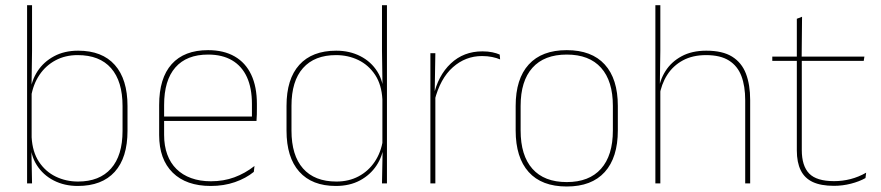

<svg xmlns="http://www.w3.org/2000/svg" viewBox="-20 -684 3284 716"><path d="M270 9.5Q220 9.5 180.2 -11Q140.5 -31.5 117 -68.5Q93.5 -105.5 93 -155.5H87L98 -172Q101 -117.5 125.2 -80.8Q149.5 -44 187.8 -25.5Q226 -7 271 -7Q351 -7 394 -55.5Q437 -104 437 -196V-288.5Q437 -381 394.2 -429.8Q351.5 -478.5 269.5 -478.5Q223.5 -478.5 187 -459Q150.5 -439.5 127 -404.5Q103.5 -369.5 96 -323L87 -341.5H92.5Q97.5 -384 120.2 -418.8Q143 -453.5 181.5 -474.2Q220 -495 271.5 -495Q361 -495 408.2 -441.8Q455.5 -388.5 455.5 -288.5V-196Q455.5 -96 407.8 -43.2Q360 9.5 270 9.5ZM99.5 0H81V-664.5H99.5V-494.5L97.5 -356L98 -346.5V-138L97 -130.5Z M766 9.5Q674.5 9.5 624 -40.2Q573.5 -90 573.5 -180.5V-292.5Q573.5 -392.5 620.2 -444.8Q667 -497 756 -497Q814.5 -497 855.2 -473.5Q896 -450 917 -405.2Q938 -360.5 938 -296.5V-279.5Q938 -268.5 937.8 -257.5Q937.5 -246.5 936.5 -233H919.5Q919.5 -250.5 919.5 -266.5Q919.5 -282.5 919.5 -296Q919.5 -355.5 900.8 -396.5Q882 -437.5 845.5 -459Q809 -480.5 756 -480.5Q676 -480.5 634 -432.5Q592 -384.5 592 -292.5V-243.5V-239.5V-181Q592 -140 603.8 -108Q615.5 -76 638 -53.8Q660.5 -31.5 693 -19.8Q725.5 -8 766.5 -8Q814 -8 854 -22.8Q894 -37.5 929 -65L926.5 -43Q897 -19 856 -4.8Q815 9.5 766 9.5ZM930 -233H582V-249.5H930Z M1232.5 9.5Q1143.5 9.5 1096 -43.8Q1048.5 -97 1048.5 -197V-289.5Q1048.5 -389.5 1096.2 -442.2Q1144 -495 1234 -495Q1284 -495 1324 -474.5Q1364 -454 1387.2 -417Q1410.5 -380 1411 -330H1417L1406 -313.5Q1403 -368.5 1378.8 -405Q1354.5 -441.5 1316.5 -460Q1278.5 -478.5 1233 -478.5Q1153 -478.5 1110 -430.2Q1067 -382 1067 -289.5V-197Q1067 -104.5 1110 -55.8Q1153 -7 1234.5 -7Q1281 -7 1317.5 -26.5Q1354 -46 1377.5 -81Q1401 -116 1408 -162.5L1417 -144H1411.5Q1407 -101.5 1384 -66.8Q1361 -32 1322.5 -11.2Q1284 9.5 1232.5 9.5ZM1423 0H1404.5L1407 -130.5L1406 -138V-346.5L1406.5 -356L1404.5 -494.5V-664.5H1423Z M1600.5 -308.5 1591 -320.5 1596.5 -325Q1613 -402 1661 -447.2Q1709 -492.5 1779 -492.5Q1800 -492.5 1816.2 -489Q1832.5 -485.5 1843.5 -480.5L1845 -462.5Q1832 -468 1815 -471.5Q1798 -475 1777.5 -475Q1716 -475 1668.8 -433.2Q1621.5 -391.5 1600.5 -308.5ZM1603.5 0H1585V-485.5H1603.5L1601 -335L1603.5 -332.5Z M2093.5 11.5Q2000 11.5 1951.5 -42.5Q1903 -96.5 1903 -197.5V-289Q1903 -390 1951.8 -443.5Q2000.5 -497 2093.5 -497Q2186.5 -497 2235.2 -443.5Q2284 -390 2284 -289V-197.5Q2284 -96.5 2235.2 -42.5Q2186.5 11.5 2093.5 11.5ZM2093.5 -5Q2177 -5 2221.2 -54.5Q2265.5 -104 2265.5 -197.5V-289Q2265.5 -382 2221.5 -431.2Q2177.5 -480.5 2093.5 -480.5Q2009.5 -480.5 1965.5 -431.2Q1921.5 -382 1921.5 -289V-197.5Q1921.5 -104 1965.5 -54.5Q2009.5 -5 2093.5 -5Z M2777.5 0H2759V-310Q2759 -363 2744.8 -400.5Q2730.5 -438 2698.5 -458.2Q2666.5 -478.5 2613 -478.5Q2563 -478.5 2526.5 -458.8Q2490 -439 2468 -404.5Q2446 -370 2439 -325.5L2428 -344H2435.5Q2440 -385 2461.8 -419.2Q2483.5 -453.5 2521.8 -474.2Q2560 -495 2614 -495Q2674.5 -495 2710.2 -472.8Q2746 -450.5 2761.8 -409.2Q2777.5 -368 2777.5 -311ZM2442.5 0H2424V-664.5H2442.5V-495.5L2440.5 -357L2442.5 -354Z M3090 9Q3041.5 9 3011 -5.2Q2980.5 -19.5 2966 -49Q2951.5 -78.5 2951.5 -123V-462.5H2970V-124.5Q2970 -65.5 2997.5 -37Q3025 -8.5 3090.5 -8.5Q3121.5 -8.5 3151.8 -16.2Q3182 -24 3210 -40L3207.5 -20Q3184.5 -7 3153.2 1Q3122 9 3090 9ZM3201 -457H2860V-473H3203.5ZM2969.5 -468H2951.5V-614L2971 -621.5Z"/></svg>

Font: Anek Devanagari Thin
Style: Regular
Weight: 250
Designer: Kailash Malviya (Devanagari) & Yesha Goshar (Latin)
Foundry: Ek Type
Version: Version 1.003